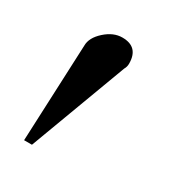

<svg xmlns="http://www.w3.org/2000/svg" viewBox="-76 -690 280 317"><g transform="rotate(30 64.5 -532.0)"><path d="M98 -603 29 -418H14L22 -603Q22 -618 37.5 -632Q53 -646 70 -646Q101 -646 101 -614Q101 -608 98 -603Z"/></g></svg>

Font: GFS Solomos
Style: Regular
Weight: 400
Designer: George D. Matthiopoulos
Foundry: George D. Matthiopoulos
Version: Version 1.000